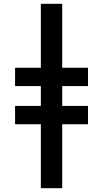

<svg xmlns="http://www.w3.org/2000/svg" viewBox="-20 -843 540 1006"><path d="M194 143V-192H59V-288H194V-392H59V-488H194V-823H306V-488H441V-392H306V-288H441V-192H306V143Z"/></svg>

Font: Iosevka Curly
Style: Bold
Weight: 700
Monospace: yes
Designer: Belleve Invis
Foundry: Belleve Invis
Version: Version 22.1.2; ttfautohint (v1.8.4)